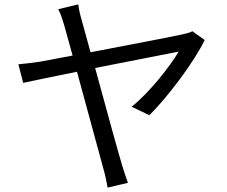

<svg xmlns="http://www.w3.org/2000/svg" viewBox="-20 -814 1040 878"><path d="M916 -631 860 -671C848 -665 830 -660 815 -657C776 -648 566 -608 394 -575L355 -717C346 -748 340 -773 338 -794L246 -772C255 -756 263 -734 274 -697L312 -560L164 -532C128 -527 99 -523 64 -520L86 -435C118 -442 217 -463 332 -486L454 -38C462 -11 468 22 472 44L565 22C557 -1 545 -35 539 -56C522 -112 464 -323 415 -503L797 -578C760 -514 664 -391 582 -326L663 -287C745 -368 869 -532 916 -631Z"/></svg>

Font: Noto Sans CJK JP
Style: Regular
Weight: 400
Designer: Ryoko NISHIZUKA 西塚涼子 (kana, bopomofo & ideographs); Paul D. Hunt (Latin, Greek & Cyrillic); Sandoll Communications 산돌커뮤니
Foundry: Adobe
Version: Version 2.004;hotconv 1.0.118;makeotfexe 2.5.65603